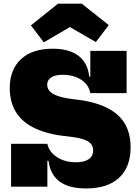

<svg xmlns="http://www.w3.org/2000/svg" viewBox="-20 -1052 778 1082"><path d="M464.5 10Q369 10 316.2 -28.8Q263.5 -67.5 253.5 -145.5H230.5L247 -241.5Q257 -194.5 302 -166Q347 -137.5 408 -137.5Q455 -137.5 480 -154.8Q505 -172 505 -205Q505 -228 490.5 -243.5Q476 -259 444.5 -268.5Q413 -278 361.5 -283.5Q251.5 -294 179 -328Q106.5 -362 70.8 -418.8Q35 -475.5 35 -556Q35 -659.5 98.2 -718.5Q161.5 -777.5 278 -777.5Q339 -777.5 383 -759.8Q427 -742 452.2 -707Q477.5 -672 483 -620H506L489 -527Q480.5 -574.5 437.8 -602.5Q395 -630.5 333 -630.5Q291.5 -630.5 268.8 -616Q246 -601.5 246 -574Q246 -554 260 -538.2Q274 -522.5 305.5 -511.2Q337 -500 390 -493.5Q501 -482.5 573.2 -449.2Q645.5 -416 680.8 -359.5Q716 -303 716 -221.5Q716 -110.5 651.2 -50.2Q586.5 10 464.5 10ZM42.5 0V-241.5H247V0ZM489 -527V-765.5H693.5V-527ZM440.5 -1031.5 593 -910.5 520 -815 374 -899.5 227 -813.5 154 -909 307.5 -1031.5Z"/></svg>

Font: Hepta Slab ExtraBold
Style: Regular
Weight: 800
Designer: Michael LaGattuta
Foundry: Michael LaGattuta
Version: Version 1.102